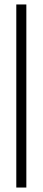

<svg xmlns="http://www.w3.org/2000/svg" viewBox="-20 -740 191 860"><path d="M53 100V-720H98V100Z"/></svg>

Font: DM Sans 36pt ExtraLight
Style: Regular
Weight: 250
Designer: Colophon Foundry, Jonny Pinhorn
Foundry: Colophon Foundry
Version: Version 4.004;gftools[0.9.30]